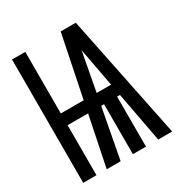

<svg xmlns="http://www.w3.org/2000/svg" viewBox="-171 -863 942 991"><g transform="rotate(-30 300.0 -367.5)"><path d="M40 0V-735H119V-368H255L280 -490L330 -735H420L470 -490L570 0H487L431 -298H414V0H336V-298H319L263 0H180L241 -298H119V0ZM332 -367H418L395 -490Q390 -517 385 -544Q380 -571 375 -597Q370 -571 365 -544Q360 -517 355 -490Z"/></g></svg>

Font: Iosevka Custom Extended
Style: Regular
Weight: 400
Width: 7
Monospace: yes
Designer: Belleve Invis
Foundry: Belleve Invis
Version: Version 11.2.4; ttfautohint (v1.8.4)